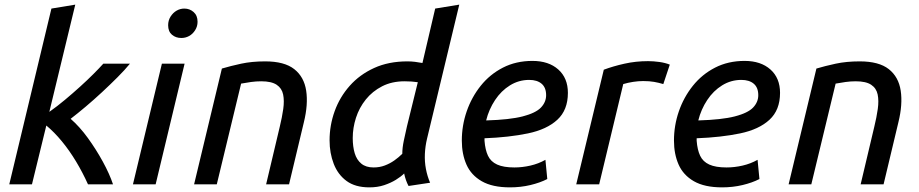

<svg xmlns="http://www.w3.org/2000/svg" viewBox="-20 -796 3968 829"><path d="M20 0 202 -759 305 -776 193 -313Q227 -337 260.5 -365Q294 -393 325.5 -421.5Q357 -450 383 -476Q409 -502 426 -521H541Q519 -494 487.5 -462.5Q456 -431 420.5 -398Q385 -365 350 -335.5Q315 -306 285 -283Q324 -249 359.5 -200Q395 -151 424 -98Q453 -45 468 0H360Q337 -51 308.5 -98.5Q280 -146 247 -186Q214 -226 180 -254L118 0Z M554 0 679 -521H777L652 0ZM763 -632Q739 -632 722.5 -646Q706 -660 706 -687Q706 -708 716.5 -724.5Q727 -741 742.5 -750Q758 -759 776 -759Q799 -759 816 -744Q833 -729 833 -702Q833 -682 822.5 -665.5Q812 -649 796.5 -640.5Q781 -632 763 -632Z M818 0 938 -500Q975 -511 1021 -521Q1067 -531 1125 -531Q1208 -531 1250.5 -497.5Q1293 -464 1302 -404.5Q1311 -345 1292 -268L1228 0H1129L1188 -249Q1198 -290 1203 -325.5Q1208 -361 1202.5 -388Q1197 -415 1174.5 -430Q1152 -445 1108 -445Q1086 -445 1064 -442Q1042 -439 1021 -435L916 0Z M1575 13Q1514 13 1476.5 -14.5Q1439 -42 1421 -88.5Q1403 -135 1403 -190Q1403 -255 1425 -316Q1447 -377 1490 -425.5Q1533 -474 1595.5 -502.5Q1658 -531 1739 -531Q1756 -531 1772 -529Q1788 -527 1804 -524L1859 -759L1963 -776L1824 -198Q1816 -165 1814.5 -131.5Q1813 -98 1819 -66.5Q1825 -35 1837 -7L1744 7Q1738 -4 1733 -18Q1728 -32 1725 -47Q1711 -33 1689 -19.5Q1667 -6 1638.5 3.5Q1610 13 1575 13ZM1593 -73Q1619 -73 1641.5 -81.5Q1664 -90 1683 -103.5Q1702 -117 1717 -132Q1717 -158 1723.5 -188.5Q1730 -219 1737 -250L1784 -441Q1770 -443 1757 -444Q1744 -445 1727 -445Q1672 -445 1630 -423.5Q1588 -402 1559.5 -366.5Q1531 -331 1517 -287.5Q1503 -244 1503 -200Q1503 -163 1511.5 -134.5Q1520 -106 1540 -89.5Q1560 -73 1593 -73Z M2182 13Q2106 13 2060 -13.5Q2014 -40 1994 -85.5Q1974 -131 1974 -189Q1974 -254 1995 -315Q2016 -376 2055.5 -425.5Q2095 -475 2151.5 -504Q2208 -533 2279 -533Q2349 -533 2390.5 -496Q2432 -459 2432 -395Q2432 -321 2386.5 -279Q2341 -237 2259.5 -220Q2178 -203 2072 -199Q2072 -196 2072 -193Q2072 -190 2072 -188Q2075 -149 2087 -123.5Q2099 -98 2126.5 -85.5Q2154 -73 2201 -73Q2235 -73 2270 -81Q2305 -89 2335 -106L2343 -23Q2312 -7 2270 3Q2228 13 2182 13ZM2079 -276Q2181 -279 2237 -293.5Q2293 -308 2315.5 -331.5Q2338 -355 2338 -385Q2338 -418 2318.5 -434.5Q2299 -451 2265 -451Q2220 -451 2182 -427.5Q2144 -404 2117.5 -364Q2091 -324 2079 -276Z M2468 0 2587 -495Q2627 -510 2676 -521Q2725 -532 2778 -532Q2801 -532 2826.5 -528.5Q2852 -525 2872 -517L2844 -433Q2824 -439 2804 -442.5Q2784 -446 2757 -446Q2736 -446 2713.5 -442.5Q2691 -439 2671 -433L2567 0Z M3098 13Q3022 13 2976 -13.5Q2930 -40 2910 -85.5Q2890 -131 2890 -189Q2890 -254 2911 -315Q2932 -376 2971.5 -425.5Q3011 -475 3067.5 -504Q3124 -533 3195 -533Q3265 -533 3306.5 -496Q3348 -459 3348 -395Q3348 -321 3302.5 -279Q3257 -237 3175.5 -220Q3094 -203 2988 -199Q2988 -196 2988 -193Q2988 -190 2988 -188Q2991 -149 3003 -123.5Q3015 -98 3042.5 -85.5Q3070 -73 3117 -73Q3151 -73 3186 -81Q3221 -89 3251 -106L3259 -23Q3228 -7 3186 3Q3144 13 3098 13ZM2995 -276Q3097 -279 3153 -293.5Q3209 -308 3231.5 -331.5Q3254 -355 3254 -385Q3254 -418 3234.5 -434.5Q3215 -451 3181 -451Q3136 -451 3098 -427.5Q3060 -404 3033.5 -364Q3007 -324 2995 -276Z M3385 0 3505 -500Q3542 -511 3588 -521Q3634 -531 3692 -531Q3775 -531 3817.5 -497.5Q3860 -464 3869 -404.5Q3878 -345 3859 -268L3795 0H3696L3755 -249Q3765 -290 3770 -325.5Q3775 -361 3769.5 -388Q3764 -415 3741.5 -430Q3719 -445 3675 -445Q3653 -445 3631 -442Q3609 -439 3588 -435L3483 0Z"/></svg>

Font: Ubuntu Sans Medium
Style: Italic
Weight: 500
Italic angle: -13.5°
Designer: Dalton Maag Ltd
Foundry: Dalton Maag Ltd
Version: Version 1.006